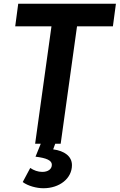

<svg xmlns="http://www.w3.org/2000/svg" viewBox="-20 -765 637 1022"><path d="M303 0 390 -625H581L597 -745H77L61 -625H254L167 0H197L169 69C228 76 256 89 256 112C256 135 236 150 205 150C182 150 160 142 141 129L101 204C129 225 175 237 211 237C297 237 363 185 363 114C363 67 323 38 263 30L274 0Z"/></svg>

Font: Plus Jakarta Sans
Style: Bold Italic
Weight: 700
Italic angle: -8°
Designer: Gumpita Rahayu
Foundry: Tokotype
Version: Version 2.071;gftools[0.9.30]